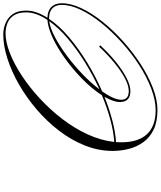

<svg xmlns="http://www.w3.org/2000/svg" viewBox="-131 -916 986 1178"><g transform="rotate(90 362.0 -327.0)"><path d="M699 -525Q699 -439 666 -355.5Q633 -272 575.5 -197Q518 -122 445 -59.5Q372 3 292 49Q212 95 132.5 120.5Q53 146 -16 146Q-51 146 -85 132Q-119 118 -140.5 87.5Q-162 57 -162 5Q-162 -27 -150.5 -59.5Q-139 -92 -118 -125Q-161 -126 -184 -149Q-207 -172 -207 -213Q-207 -269 -176.5 -333.5Q-146 -398 -93 -464Q-40 -530 27 -590Q94 -650 167.5 -697.5Q241 -745 313.5 -772.5Q386 -800 448 -800Q520 -800 568.5 -776.5Q617 -753 645.5 -713Q674 -673 686.5 -624.5Q699 -576 699 -525ZM51 -449Q99 -501 150 -542.5Q201 -584 248.5 -609Q296 -634 332 -634Q399 -634 399 -569Q399 -549 390.5 -525Q382 -501 367 -475Q442 -505 513 -523.5Q584 -542 645 -546Q646 -562 646 -578Q646 -682 596.5 -735.5Q547 -789 449 -789Q388 -789 317 -762Q246 -735 173.5 -688.5Q101 -642 35 -582.5Q-31 -523 -83.5 -458.5Q-136 -394 -166.5 -330.5Q-197 -267 -197 -213Q-197 -175 -175.5 -155Q-154 -135 -114 -135Q-113 -135 -111 -135Q-69 -198 1.5 -257.5Q72 -317 158 -369.5Q244 -422 334 -461Q358 -495 371.5 -525Q385 -555 385 -578Q385 -624 332 -624Q297 -624 251.5 -599.5Q206 -575 156.5 -534Q107 -493 59 -442ZM-151 5Q-151 53 -133 80.5Q-115 108 -85.5 120Q-56 132 -23 132Q31 132 98.5 105.5Q166 79 238 31.5Q310 -16 378.5 -79.5Q447 -143 504 -217.5Q561 -292 598 -373Q635 -454 644 -535Q581 -531 507.5 -511Q434 -491 357 -459Q329 -415 286.5 -369Q244 -323 193 -280.5Q142 -238 89 -204Q36 -170 -14 -149Q-64 -128 -105 -125Q-127 -92 -139 -59.5Q-151 -27 -151 5ZM321 -444Q236 -405 156 -355.5Q76 -306 10 -250Q-56 -194 -97 -136Q-54 -142 1.5 -171.5Q57 -201 116.5 -245.5Q176 -290 229.5 -341.5Q283 -393 321 -444Z"/></g></svg>

Font: Ballet 16pt
Style: Regular
Weight: 400
Designer: Maximiliano R. Sproviero
Foundry: Omnibus-Type
Version: Version 1.100; ttfautohint (v1.8.3)